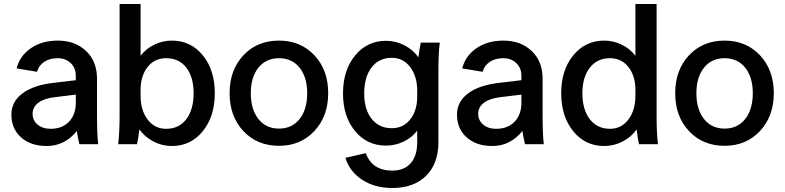

<svg xmlns="http://www.w3.org/2000/svg" viewBox="-20 -721 3926 960"><path d="M377 0Q368 -38 364 -66Q304 9 213 9Q134 9 85.5 -34Q37 -77 37 -148Q37 -213 93 -254.5Q149 -296 250 -307L359 -320V-342Q359 -381 333.5 -405.5Q308 -430 268 -430Q229 -430 201.5 -412Q174 -394 165 -362L63 -379Q79 -442 134.5 -480Q190 -518 269 -518Q356 -518 410.5 -466Q465 -414 465 -328V-148Q465 -47 471 0ZM143 -152Q143 -119 168 -98Q193 -77 233 -77Q291 -77 325 -112.5Q359 -148 359 -207V-248L253 -235Q201 -229 172 -207.5Q143 -186 143 -152Z M683 -442Q709 -477 751 -497.5Q793 -518 839 -518Q934 -518 994 -444.5Q1054 -371 1054 -255Q1054 -139 994 -65Q934 9 839 9Q790 9 746.5 -14Q703 -37 677 -74Q672 -31 665 0H571Q578 -60 578 -148V-701H683ZM683 -241Q683 -170 718 -123.5Q753 -77 811 -77Q875 -77 911.5 -125Q948 -173 948 -255Q948 -336 911.5 -383Q875 -430 811 -430Q752 -430 717.5 -385.5Q683 -341 683 -273Z M1621 -255Q1621 -140 1552 -66Q1483 8 1375 8Q1266 8 1197 -65.5Q1128 -139 1128 -255Q1128 -371 1197 -444.5Q1266 -518 1375 -518Q1483 -518 1552 -444.5Q1621 -371 1621 -255ZM1234 -255Q1234 -174 1272 -126Q1310 -78 1375 -78Q1440 -78 1478 -126Q1516 -174 1516 -255Q1516 -335 1478 -382.5Q1440 -430 1375 -430Q1310 -430 1272 -382.5Q1234 -335 1234 -255Z M2066 -68Q2040 -33 1998 -13Q1956 7 1910 7Q1815 7 1755 -66Q1695 -139 1695 -254Q1695 -370 1755.5 -443.5Q1816 -517 1910 -517Q1959 -517 2003 -494Q2047 -471 2072 -434Q2077 -476 2084 -508H2179Q2172 -460 2172 -361V-9Q2172 97 2110.5 158Q2049 219 1941 219Q1854 219 1791 178Q1728 137 1707 68L1809 45Q1841 132 1941 132Q2001 132 2033.5 95Q2066 58 2066 -9ZM1801 -254Q1801 -174 1838 -127Q1875 -80 1939 -80Q1997 -80 2031.5 -124.5Q2066 -169 2066 -237V-269Q2066 -339 2031 -385.5Q1996 -432 1939 -432Q1875 -432 1838 -384Q1801 -336 1801 -254Z M2605 0Q2596 -38 2592 -66Q2532 9 2441 9Q2362 9 2313.5 -34Q2265 -77 2265 -148Q2265 -213 2321 -254.5Q2377 -296 2478 -307L2587 -320V-342Q2587 -381 2561.5 -405.5Q2536 -430 2496 -430Q2457 -430 2429.5 -412Q2402 -394 2393 -362L2291 -379Q2307 -442 2362.5 -480Q2418 -518 2497 -518Q2584 -518 2638.5 -466Q2693 -414 2693 -328V-148Q2693 -47 2699 0ZM2371 -152Q2371 -119 2396 -98Q2421 -77 2461 -77Q2519 -77 2553 -112.5Q2587 -148 2587 -207V-248L2481 -235Q2429 -229 2400 -207.5Q2371 -186 2371 -152Z M3157 -442V-701H3263V-148Q3263 -48 3270 0H3175Q3168 -31 3163 -74Q3138 -37 3094 -14Q3050 9 3001 9Q2906 9 2846 -65Q2786 -139 2786 -255Q2786 -371 2846.5 -444.5Q2907 -518 3001 -518Q3047 -518 3089 -497.5Q3131 -477 3157 -442ZM2892 -255Q2892 -173 2929 -125Q2966 -77 3030 -77Q3087 -77 3122 -123.5Q3157 -170 3157 -241V-273Q3157 -341 3122.5 -385.5Q3088 -430 3030 -430Q2966 -430 2929 -382.5Q2892 -335 2892 -255Z M3849 -255Q3849 -140 3780 -66Q3711 8 3603 8Q3494 8 3425 -65.5Q3356 -139 3356 -255Q3356 -371 3425 -444.5Q3494 -518 3603 -518Q3711 -518 3780 -444.5Q3849 -371 3849 -255ZM3462 -255Q3462 -174 3500 -126Q3538 -78 3603 -78Q3668 -78 3706 -126Q3744 -174 3744 -255Q3744 -335 3706 -382.5Q3668 -430 3603 -430Q3538 -430 3500 -382.5Q3462 -335 3462 -255Z"/></svg>

Font: LT Superior Semi-bold
Style: Regular
Weight: 600
Designer: Daniel Lyons
Foundry: LyonsType
Version: Version 1.0